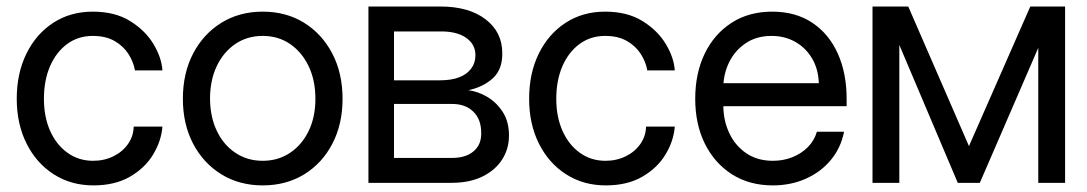

<svg xmlns="http://www.w3.org/2000/svg" viewBox="-20 -559 3324 587"><path d="M265.6 7.8Q197.3 7.8 144.3 -26.1Q91.3 -60.1 61.3 -119.9Q31.2 -179.7 31.2 -256.8Q31.2 -335 60.8 -395Q90.3 -455.1 142.8 -489.3Q195.3 -523.4 263.7 -523.4Q331.5 -523.4 377.9 -494.6Q424.3 -465.8 449.2 -424.3Q474.1 -382.8 476.6 -343.8H392.6Q388.2 -369.6 372.8 -393.8Q357.4 -418 330.3 -433.6Q303.2 -449.2 263.7 -449.2Q219.2 -449.2 185.5 -424.6Q151.9 -399.9 133.1 -356.7Q114.3 -313.5 114.3 -256.8Q114.3 -201.2 133.5 -158.4Q152.8 -115.7 186.8 -91.6Q220.7 -67.4 264.6 -67.4Q298.8 -67.4 326.9 -81.3Q355 -95.2 371.6 -119.1Q388.2 -143.1 388.7 -171.9H476.6Q473.1 -127.9 448.2 -86.7Q423.3 -45.4 377.4 -18.8Q331.5 7.8 265.6 7.8Z M783.2 7.8Q711.9 7.8 656.7 -26.1Q601.6 -60.1 570.3 -119.9Q539.1 -179.7 539.1 -256.8Q539.1 -335 570.3 -395Q601.6 -455.1 656.7 -489.3Q711.9 -523.4 783.2 -523.4Q855 -523.4 909.9 -489.3Q964.8 -455.1 996.1 -395Q1027.3 -335 1027.3 -256.8Q1027.3 -179.7 996.3 -119.9Q965.3 -60.1 910.2 -26.1Q855 7.8 783.2 7.8ZM783.2 -67.4Q830.1 -67.4 866.5 -91.6Q902.8 -115.7 923.6 -158.4Q944.3 -201.2 944.3 -256.8Q944.3 -313.5 923.6 -356.7Q902.8 -399.9 866.7 -424.6Q830.6 -449.2 783.2 -449.2Q735.8 -449.2 699.5 -424.6Q663.1 -399.9 642.6 -356.7Q622.1 -313.5 622.1 -256.8Q622.6 -201.2 643.1 -158.4Q663.6 -115.7 700 -91.6Q736.3 -67.4 783.2 -67.4Z M1106.4 0V-539.1H1326.2Q1413.6 -539.1 1464.8 -499.8Q1516.1 -460.4 1515.6 -395.5Q1516.1 -346.7 1486.8 -319.8Q1457.5 -293 1412.1 -283.2Q1441.9 -279.3 1470.2 -262.5Q1498.5 -245.6 1517.3 -216.3Q1536.1 -187 1536.1 -144.5Q1536.1 -103.5 1514.9 -70.8Q1493.7 -38.1 1454.3 -19Q1415 0 1360.4 0ZM1184.6 -76.2H1360.4Q1402.8 -75.7 1427.2 -95.9Q1451.7 -116.2 1451.2 -151.4Q1451.7 -193.4 1427.2 -217.5Q1402.8 -241.7 1360.4 -241.2H1184.6ZM1184.6 -313.5H1326.2Q1359.4 -313.5 1383.3 -322.5Q1407.2 -331.5 1420.4 -349.1Q1433.6 -366.7 1433.6 -390.6Q1433.1 -424.3 1404.5 -443.8Q1376 -463.4 1326.2 -462.9H1184.6Z M1832 7.8Q1763.7 7.8 1710.7 -26.1Q1657.7 -60.1 1627.7 -119.9Q1597.7 -179.7 1597.7 -256.8Q1597.7 -335 1627.2 -395Q1656.7 -455.1 1709.2 -489.3Q1761.7 -523.4 1830.1 -523.4Q1897.9 -523.4 1944.3 -494.6Q1990.7 -465.8 2015.6 -424.3Q2040.5 -382.8 2043 -343.8H1959Q1954.6 -369.6 1939.2 -393.8Q1923.8 -418 1896.7 -433.6Q1869.6 -449.2 1830.1 -449.2Q1785.6 -449.2 1752 -424.6Q1718.3 -399.9 1699.5 -356.7Q1680.7 -313.5 1680.7 -256.8Q1680.7 -201.2 1700 -158.4Q1719.2 -115.7 1753.2 -91.6Q1787.1 -67.4 1831.1 -67.4Q1865.2 -67.4 1893.3 -81.3Q1921.4 -95.2 1938 -119.1Q1954.6 -143.1 1955.1 -171.9H2043Q2039.6 -127.9 2014.6 -86.7Q1989.7 -45.4 1943.8 -18.8Q1897.9 7.8 1832 7.8Z M2342.8 7.8Q2271 7.8 2217.8 -26.1Q2164.6 -60.1 2135 -119.6Q2105.5 -179.2 2105.5 -256.8Q2105.5 -335 2134.5 -395Q2163.6 -455.1 2216.6 -489.3Q2269.5 -523.4 2340.8 -523.4Q2412.6 -523.4 2463.6 -489.3Q2514.6 -455.1 2541.5 -395Q2568.4 -335 2568.4 -256.8V-234.4H2150.4V-304.7H2483.4Q2481.9 -347.7 2462.9 -380.1Q2443.8 -412.6 2411.6 -430.9Q2379.4 -449.2 2338.9 -449.2Q2292.5 -449.2 2259.3 -426.5Q2226.1 -403.8 2208.7 -367.7Q2191.4 -331.5 2191.4 -291V-237.3Q2191.4 -190.9 2209.5 -152.3Q2227.5 -113.8 2261.5 -90.6Q2295.4 -67.4 2342.8 -67.4Q2375 -67.4 2402.6 -78.4Q2430.2 -89.4 2450 -109.4Q2469.7 -129.4 2477.5 -156.2H2560.5Q2550.8 -106.9 2520.3 -70.1Q2489.7 -33.2 2443.8 -12.7Q2397.9 7.8 2342.8 7.8Z M2942.4 -112.3 3129.9 -539.1H3209L2975.6 0H2908.2L2679.7 -539.1H2756.8ZM2729.5 -539.1V0H2647.5V-539.1ZM3154.3 0V-539.1H3236.3V0Z"/></svg>

Font: Inter Display V
Style: Regular
Weight: 400
Designer: Rasmus Andersson
Foundry: rsms
Version: Version 3.015;git-src